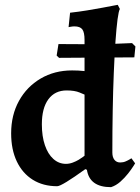

<svg xmlns="http://www.w3.org/2000/svg" viewBox="-20 -762 580 794"><path d="M224.2 -522.8 214.3 -532.3 221.8 -579.8 403.2 -578.8 526.1 -583.8 540 -569.9 535.5 -524.8 379.4 -523.8ZM439.2 12Q350.4 12 339.4 -59.9L332.8 -62.5Q284.9 -27.9 255.4 -9.9Q226 8.1 216.4 8.1Q158.5 8.1 115.6 -18.6Q72.8 -45.4 49.5 -94.4Q26.1 -143.5 26.1 -210.6Q26.1 -286.2 58.5 -344.8Q90.8 -403.4 148 -437.1Q205.3 -470.8 278.2 -470.8Q290.9 -470.8 303.4 -470.2Q315.9 -469.7 329.6 -468.1V-596.7Q329.6 -628.3 320.4 -640.6Q311.2 -652.9 287.7 -652.9Q281 -652.9 272.3 -651.4Q263.6 -649.8 263.6 -649.8L269.8 -709.4Q305.3 -713.3 340.1 -719Q374.9 -724.6 403.7 -730.1Q432.4 -735.5 449.7 -738.8Q467 -742 467 -742L475.7 -724.9Q470.8 -717 466.1 -682.2Q461.5 -647.4 457.5 -590.5Q453.6 -533.7 450.6 -461Q447.6 -388.2 446.1 -304.4Q444.6 -220.5 444.6 -131.2Q444.6 -111.9 453.3 -101Q462 -90.1 477 -90.1Q489.4 -90.1 499.7 -94.6Q510.1 -99.1 516.8 -103.3Q523.5 -107.5 523.5 -107.5L538.8 -86.5Q538.8 -86.5 531.1 -74.2Q523.5 -62 509.6 -44.3Q495.8 -26.7 477.9 -10.7Q459.9 5.2 439.2 12ZM252.7 -84.4Q266.6 -84.4 280.4 -89.5Q294.2 -94.6 305.3 -101.2Q316.4 -107.9 323 -113Q329.6 -118 329.6 -118V-370.8Q329.6 -370.8 309.3 -379.4Q288.9 -388 255.6 -388Q207.1 -388 180.1 -351.5Q153.1 -315 153.1 -247.7Q153.1 -198.2 165.7 -161.5Q178.2 -124.7 200.8 -104.6Q223.3 -84.4 252.7 -84.4Z"/></svg>

Font: Alegreya
Style: Regular
Weight: 400
Designer: Juan Pablo del Peral
Foundry: Huerta Tipografica
Version: Version 2.009